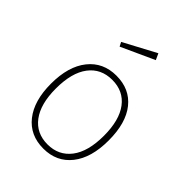

<svg xmlns="http://www.w3.org/2000/svg" viewBox="-221 -882 1005 1005"><g transform="rotate(45 281.0 -379.5)"><path d="M493 -262Q493 -134 436 -62Q379 10 281 10Q182 10 125.5 -61.5Q69 -133 69 -259Q69 -387 126.5 -459Q184 -531 282 -531Q381 -531 437 -461Q493 -391 493 -262ZM105 -259Q105 -145 151.5 -83Q198 -21 281 -21Q363 -21 410.5 -83Q458 -145 458 -262Q458 -377 411.5 -438.5Q365 -500 282 -500Q199 -500 152 -438Q105 -376 105 -259ZM370 -734 186 -650 174 -673 354 -769Z"/></g></svg>

Font: FiraGO UltraLight
Style: Regular
Weight: 200
Designer: bBox Type
Foundry: bBox Type GmbH
Version: Version 1.001